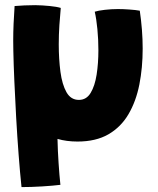

<svg xmlns="http://www.w3.org/2000/svg" viewBox="-20 -532 629 763"><path d="M65.5 211.5Q59.5 155 54 82.8Q48.5 10.5 44.2 -65.2Q40 -141 37 -209.8Q34 -278.5 33 -329.5Q32.5 -349 32.5 -370.5Q32.5 -403.5 34 -438.2Q35.5 -473 38 -508Q53 -509.5 76.8 -510.5Q100.5 -511.5 120 -511.5Q148.5 -511 176.8 -508.2Q205 -505.5 221.5 -500.5Q218.5 -470 216 -432.2Q213.5 -394.5 213.5 -355.5Q213.5 -297 220.2 -246.5Q227 -196 244.2 -165.5Q261.5 -135 293.5 -135Q323.5 -135 340.2 -162.8Q357 -190.5 364 -235.5Q371 -280.5 371 -332.5Q371 -375.5 367 -416.5Q363 -457.5 356.5 -485.5Q370.5 -490 396.8 -493Q423 -496 448.5 -496Q469 -496 494 -494.2Q519 -492.5 535.5 -489.5Q541 -452 544 -414Q547 -376 547 -339Q547 -263 533.8 -196Q520.5 -129 490.5 -78Q460.5 -27 410.8 1.8Q361 30.5 288 30.5Q244.5 30.5 208.5 20Q209.5 67.5 212.8 116Q216 164.5 220 202.5Q192 206 147.8 208.8Q103.5 211.5 65.5 211.5Z"/></svg>

Font: Grandstander ExtraBold
Style: Regular
Weight: 800
Designer: Tyler Finck
Foundry: Etcetera Type Co
Version: Version 1.200; ttfautohint (v1.8.3)